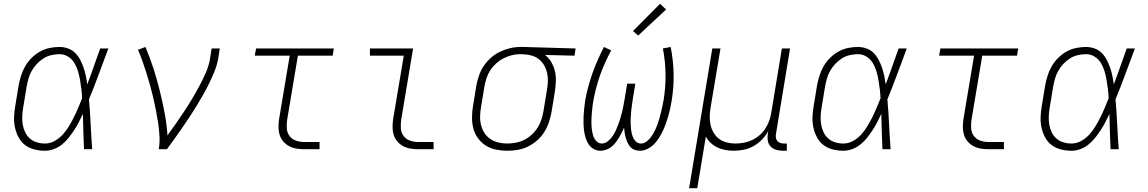

<svg xmlns="http://www.w3.org/2000/svg" viewBox="-20 -785 6040 1010"><path d="M217 8Q188 8 160.5 1Q133 -6 112 -22Q91 -38 78 -62Q65 -86 59 -113Q53 -140 54 -168.5Q55 -197 60 -226L78 -336Q83 -362 91 -387.5Q99 -413 112.5 -436.5Q126 -460 146 -480Q166 -500 190 -513.5Q214 -527 240.5 -532.5Q267 -538 293 -538Q316 -538 338 -530Q360 -522 375.5 -506.5Q391 -491 401.5 -471Q412 -451 419.5 -429.5Q427 -408 431.5 -386Q436 -364 439 -341Q457 -388 473.5 -435.5Q490 -483 507 -530H550Q525 -463 500 -395.5Q475 -328 448 -262Q454 -196 457 -130.5Q460 -65 465 0H422Q420 -46 418.5 -93Q417 -140 416 -186Q406 -164 394.5 -142Q383 -120 369.5 -99.5Q356 -79 340.5 -59.5Q325 -40 305.5 -24.5Q286 -9 263 -0.5Q240 8 217 8ZM217 -30Q243 -30 267.5 -43.5Q292 -57 310.5 -77.5Q329 -98 343 -121.5Q357 -145 369 -169Q381 -193 391.5 -218Q402 -243 412 -268Q411 -292 408 -316.5Q405 -341 401 -364.5Q397 -388 390 -411Q383 -434 371 -454Q359 -474 338.5 -487Q318 -500 293 -500Q272 -500 250 -495Q228 -490 209 -478Q190 -466 174 -449Q158 -432 147 -412.5Q136 -393 130 -372Q124 -351 120 -329L102 -219Q98 -197 97 -174.5Q96 -152 99.5 -130.5Q103 -109 112 -90Q121 -71 136.5 -57Q152 -43 173 -36.5Q194 -30 217 -30Z M815 0Q821 -34 819 -69Q817 -104 812 -137.5Q807 -171 800.5 -204Q794 -237 786.5 -269.5Q779 -302 770 -334.5Q761 -367 751 -398.5Q741 -430 730 -461.5Q719 -493 706 -523L745 -538Q768 -484 786.5 -427Q805 -370 819.5 -311.5Q834 -253 845.5 -193.5Q857 -134 861 -73Q884 -104 906.5 -136.5Q929 -169 950.5 -201.5Q972 -234 992 -267.5Q1012 -301 1030 -335Q1048 -369 1063.5 -404.5Q1079 -440 1085 -477L1093 -530H1136L1128 -477Q1122 -444 1109.5 -412.5Q1097 -381 1082 -350Q1067 -319 1050 -289Q1033 -259 1015 -229.5Q997 -200 978 -171Q959 -142 939 -113.5Q919 -85 899 -56.5Q879 -28 858 0Z M1580 0Q1559 0 1538.5 -3.5Q1518 -7 1500.5 -16.5Q1483 -26 1470 -41Q1457 -56 1451 -75.5Q1445 -95 1445 -116Q1445 -137 1448 -158L1504 -492H1320L1327 -530H1736L1730 -492H1547L1490 -152Q1487 -129 1489 -107Q1491 -85 1504 -68.5Q1517 -52 1537.5 -45Q1558 -38 1580 -38H1661V0Z M2180 0Q2159 0 2138.5 -3.5Q2118 -7 2100.5 -16.5Q2083 -26 2070 -41Q2057 -56 2051 -75.5Q2045 -95 2045 -116Q2045 -137 2048 -158L2104 -492H1926V-530H2153L2090 -152Q2087 -129 2089 -107Q2091 -85 2104 -68.5Q2117 -52 2137.5 -45Q2158 -38 2180 -38H2261V0Z M2648 8Q2618 8 2589 2Q2560 -4 2536 -19Q2512 -34 2495 -57Q2478 -80 2470.5 -107.5Q2463 -135 2463 -165.5Q2463 -196 2468 -226L2486 -336Q2491 -362 2500 -388.5Q2509 -415 2525 -438.5Q2541 -462 2563 -481.5Q2585 -501 2610.5 -513Q2636 -525 2663 -531.5Q2690 -538 2717 -538Q2721 -538 2725 -538Q2729 -538 2733 -538L3008 -530L3002 -492L2847 -496Q2867 -481 2880 -458.5Q2893 -436 2899 -411Q2905 -386 2904 -358.5Q2903 -331 2899 -304L2881 -194Q2876 -167 2867 -140.5Q2858 -114 2842.5 -89.5Q2827 -65 2804.5 -45.5Q2782 -26 2756 -13.5Q2730 -1 2702.5 3.5Q2675 8 2648 8ZM2648 -30Q2671 -30 2694 -34.5Q2717 -39 2738 -49.5Q2759 -60 2777 -76.5Q2795 -93 2808 -113.5Q2821 -134 2828 -156Q2835 -178 2839 -201L2857 -311Q2861 -333 2862 -355.5Q2863 -378 2858.5 -399Q2854 -420 2844 -438.5Q2834 -457 2818.5 -470.5Q2803 -484 2782.5 -491Q2762 -498 2740 -499L2726 -500Q2723 -500 2720 -500Q2717 -500 2714 -500Q2692 -500 2670 -494Q2648 -488 2627.5 -477.5Q2607 -467 2589 -450.5Q2571 -434 2558.5 -414.5Q2546 -395 2539 -373Q2532 -351 2528 -329L2510 -219Q2506 -196 2505.5 -172Q2505 -148 2511 -125.5Q2517 -103 2529 -84.5Q2541 -66 2560 -53.5Q2579 -41 2601.5 -35.5Q2624 -30 2648 -30Z M3139 8Q3119 8 3102.5 -1.5Q3086 -11 3076 -26.5Q3066 -42 3060.5 -60Q3055 -78 3052.5 -97Q3050 -116 3049.5 -135.5Q3049 -155 3050 -174.5Q3051 -194 3053 -214Q3055 -234 3058 -254Q3064 -290 3074 -327Q3084 -364 3096.5 -399.5Q3109 -435 3124.5 -470Q3140 -505 3157 -538L3195 -520Q3178 -488 3163 -455Q3148 -422 3136 -387.5Q3124 -353 3115 -318Q3106 -283 3100 -248Q3098 -235 3096.5 -222.5Q3095 -210 3094 -197.5Q3093 -185 3092 -172.5Q3091 -160 3091 -148Q3091 -136 3091.5 -123.5Q3092 -111 3094 -99Q3096 -87 3099 -75.5Q3102 -64 3108 -54Q3114 -44 3124 -37Q3134 -30 3146 -30Q3163 -30 3177.5 -42Q3192 -54 3202.5 -69Q3213 -84 3220 -100Q3227 -116 3233 -132Q3239 -148 3244 -165Q3249 -182 3253 -198.5Q3257 -215 3260 -231.5Q3263 -248 3266 -265L3279 -345H3322L3309 -265Q3307 -252 3305 -238.5Q3303 -225 3301.5 -211.5Q3300 -198 3299 -185Q3298 -172 3297.5 -158.5Q3297 -145 3297.5 -132Q3298 -119 3299.5 -106Q3301 -93 3304 -80.5Q3307 -68 3312.5 -57Q3318 -46 3328 -38Q3338 -30 3352 -30Q3368 -30 3382.5 -41.5Q3397 -53 3407 -67.5Q3417 -82 3424.5 -97.5Q3432 -113 3438 -129Q3444 -145 3448.5 -161Q3453 -177 3457 -193.5Q3461 -210 3464.5 -226Q3468 -242 3471 -259Q3482 -328 3481 -395.5Q3480 -463 3467 -530L3508 -538Q3522 -468 3523.5 -397Q3525 -326 3513 -254Q3510 -234 3505.5 -214Q3501 -194 3495.5 -174.5Q3490 -155 3483 -135.5Q3476 -116 3467 -97Q3458 -78 3446.5 -59.5Q3435 -41 3420 -26Q3405 -11 3385.5 -1.5Q3366 8 3346 8Q3331 8 3318 3Q3305 -2 3296 -12Q3287 -22 3281.5 -34Q3276 -46 3272 -59Q3268 -72 3266 -86Q3264 -100 3263 -114Q3257 -100 3250 -86Q3243 -72 3235 -59Q3227 -46 3217 -33.5Q3207 -21 3195 -11.5Q3183 -2 3168 3Q3153 8 3139 8ZM3337 -598 3310 -622 3452 -765 3484 -735Z M3605 205 3727 -530H3770L3718 -219Q3714 -196 3713.5 -172.5Q3713 -149 3718 -127Q3723 -105 3734.5 -86Q3746 -67 3763.5 -54Q3781 -41 3803.5 -35.5Q3826 -30 3849 -30Q3872 -30 3894.5 -34.5Q3917 -39 3938 -49Q3959 -59 3977 -75Q3995 -91 4007.5 -111Q4020 -131 4027.5 -153Q4035 -175 4038 -197L4093 -530H4136L4062 -81Q4060 -71 4061.5 -61Q4063 -51 4069 -43.5Q4075 -36 4084.5 -33Q4094 -30 4104 -30H4119V8H4098Q4080 8 4062.5 3Q4045 -2 4033.5 -14.5Q4022 -27 4019 -45Q4016 -63 4019 -81L4021 -95Q4008 -71 3988 -50.5Q3968 -30 3944 -16.5Q3920 -3 3893 2.5Q3866 8 3840 8Q3818 8 3795.5 4Q3773 0 3753.5 -9.5Q3734 -19 3718.5 -33.5Q3703 -48 3693 -67L3648 205Z M4417 8Q4388 8 4360.5 1Q4333 -6 4312 -22Q4291 -38 4278 -62Q4265 -86 4259 -113Q4253 -140 4254 -168.5Q4255 -197 4260 -226L4278 -336Q4283 -362 4291 -387.5Q4299 -413 4312.5 -436.5Q4326 -460 4346 -480Q4366 -500 4390 -513.5Q4414 -527 4440.5 -532.5Q4467 -538 4493 -538Q4516 -538 4538 -530Q4560 -522 4575.5 -506.5Q4591 -491 4601.5 -471Q4612 -451 4619.5 -429.5Q4627 -408 4631.5 -386Q4636 -364 4639 -341Q4657 -388 4673.5 -435.5Q4690 -483 4707 -530H4750Q4725 -463 4700 -395.5Q4675 -328 4648 -262Q4654 -196 4657 -130.5Q4660 -65 4665 0H4622Q4620 -46 4618.5 -93Q4617 -140 4616 -186Q4606 -164 4594.5 -142Q4583 -120 4569.5 -99.5Q4556 -79 4540.5 -59.5Q4525 -40 4505.5 -24.5Q4486 -9 4463 -0.5Q4440 8 4417 8ZM4417 -30Q4443 -30 4467.5 -43.5Q4492 -57 4510.5 -77.5Q4529 -98 4543 -121.5Q4557 -145 4569 -169Q4581 -193 4591.5 -218Q4602 -243 4612 -268Q4611 -292 4608 -316.5Q4605 -341 4601 -364.5Q4597 -388 4590 -411Q4583 -434 4571 -454Q4559 -474 4538.5 -487Q4518 -500 4493 -500Q4472 -500 4450 -495Q4428 -490 4409 -478Q4390 -466 4374 -449Q4358 -432 4347 -412.5Q4336 -393 4330 -372Q4324 -351 4320 -329L4302 -219Q4298 -197 4297 -174.5Q4296 -152 4299.5 -130.5Q4303 -109 4312 -90Q4321 -71 4336.5 -57Q4352 -43 4373 -36.5Q4394 -30 4417 -30Z M5180 0Q5159 0 5138.5 -3.5Q5118 -7 5100.5 -16.5Q5083 -26 5070 -41Q5057 -56 5051 -75.5Q5045 -95 5045 -116Q5045 -137 5048 -158L5104 -492H4920L4927 -530H5336L5330 -492H5147L5090 -152Q5087 -129 5089 -107Q5091 -85 5104 -68.5Q5117 -52 5137.5 -45Q5158 -38 5180 -38H5261V0Z M5617 8Q5588 8 5560.5 1Q5533 -6 5512 -22Q5491 -38 5478 -62Q5465 -86 5459 -113Q5453 -140 5454 -168.5Q5455 -197 5460 -226L5478 -336Q5483 -362 5491 -387.5Q5499 -413 5512.5 -436.5Q5526 -460 5546 -480Q5566 -500 5590 -513.5Q5614 -527 5640.5 -532.5Q5667 -538 5693 -538Q5716 -538 5738 -530Q5760 -522 5775.5 -506.5Q5791 -491 5801.5 -471Q5812 -451 5819.5 -429.5Q5827 -408 5831.5 -386Q5836 -364 5839 -341Q5857 -388 5873.5 -435.5Q5890 -483 5907 -530H5950Q5925 -463 5900 -395.5Q5875 -328 5848 -262Q5854 -196 5857 -130.5Q5860 -65 5865 0H5822Q5820 -46 5818.5 -93Q5817 -140 5816 -186Q5806 -164 5794.5 -142Q5783 -120 5769.5 -99.5Q5756 -79 5740.5 -59.5Q5725 -40 5705.5 -24.5Q5686 -9 5663 -0.5Q5640 8 5617 8ZM5617 -30Q5643 -30 5667.5 -43.5Q5692 -57 5710.5 -77.5Q5729 -98 5743 -121.5Q5757 -145 5769 -169Q5781 -193 5791.5 -218Q5802 -243 5812 -268Q5811 -292 5808 -316.5Q5805 -341 5801 -364.5Q5797 -388 5790 -411Q5783 -434 5771 -454Q5759 -474 5738.5 -487Q5718 -500 5693 -500Q5672 -500 5650 -495Q5628 -490 5609 -478Q5590 -466 5574 -449Q5558 -432 5547 -412.5Q5536 -393 5530 -372Q5524 -351 5520 -329L5502 -219Q5498 -197 5497 -174.5Q5496 -152 5499.5 -130.5Q5503 -109 5512 -90Q5521 -71 5536.5 -57Q5552 -43 5573 -36.5Q5594 -30 5617 -30Z"/></svg>

Font: Iosevka Curly XLtExObl
Style: Regular
Weight: 200
Width: 7
Italic angle: -9°
Monospace: yes
Designer: Belleve Invis
Foundry: Belleve Invis
Version: Version 11.0.1; ttfautohint (v1.8.3)